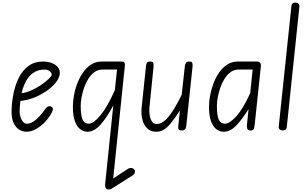

<svg xmlns="http://www.w3.org/2000/svg" viewBox="-20 -1024 2396 1507"><path d="M186 10Q158 10 130.5 -6.5Q103 -23 85.8 -61.2Q68.5 -99.5 71 -164.5Q73.5 -232.5 88 -299.2Q102.5 -366 131.5 -420.8Q160.5 -475.5 206.5 -508.2Q252.5 -541 317.5 -541Q356 -541 386.8 -529Q417.5 -517 434.8 -495.5Q452 -474 449 -444.5Q445.5 -410 416.5 -374.2Q387.5 -338.5 342.2 -307.8Q297 -277 244.2 -256.5Q191.5 -236 140 -232Q137.5 -211.5 136 -191Q134.5 -170.5 134 -151Q133.5 -127 140.8 -104.5Q148 -82 161 -67.5Q174 -53 191 -53Q214 -53 236.2 -66.2Q258.5 -79.5 278 -99Q297.5 -118.5 312.5 -138Q327.5 -157.5 336.5 -170Q349.5 -187.5 362.8 -190Q376 -192.5 387 -184Q394 -179.5 395 -171Q396 -162.5 390 -148.2Q384 -134 369.5 -112Q355 -88.5 326.8 -60Q298.5 -31.5 262 -10.8Q225.5 10 186 10ZM149.5 -292.5Q187 -297 227.8 -315.5Q268.5 -334 304 -358.2Q339.5 -382.5 362 -404.5Q384.5 -426.5 386 -437.5Q387 -450.5 371.2 -464.2Q355.5 -478 331.5 -478Q278 -478 241.8 -452.8Q205.5 -427.5 183.2 -385.2Q161 -343 149.5 -292.5Z M666.5 10Q638.5 10 612.2 -8Q586 -26 569 -69Q552 -112 552 -187.5Q552 -228.5 560.8 -276.5Q569.5 -324.5 587.5 -371.2Q605.5 -418 632.5 -456.5Q659.5 -495 695.8 -518Q732 -541 778 -541H933Q953.5 -541 957.5 -531.5Q961.5 -522 960.5 -513L868.5 377L983 302Q998.5 292 1013.5 295Q1028.5 298 1035 308.5Q1041.5 318 1038.2 331Q1035 344 1016.5 355.5L853.5 458.5Q850.5 460.5 844.8 461.8Q839 463 831 463Q813 463 808.5 449.5Q804 436 805 424L869 -195.5Q817 -98.5 767.8 -44.2Q718.5 10 666.5 10ZM678.5 -53Q713.5 -53 768.2 -119Q823 -185 881.5 -316.5L898.5 -478H783.5Q748.5 -478 720.8 -457.8Q693 -437.5 672.8 -404.8Q652.5 -372 639.5 -334Q626.5 -296 620 -259.2Q613.5 -222.5 613.5 -195Q613.5 -116.5 628.2 -84.8Q643 -53 678.5 -53Z M1205 10Q1162.5 10 1135.2 -16.8Q1108 -43.5 1097.2 -86.8Q1086.5 -130 1091.5 -178.5L1126 -506Q1127 -514.5 1129.2 -522.5Q1131.5 -530.5 1137.8 -535.8Q1144 -541 1157.5 -541Q1179.5 -541 1183.2 -530.5Q1187 -520 1185.5 -504L1153 -180.5Q1150 -148 1155 -118Q1160 -88 1173.5 -69.2Q1187 -50.5 1209 -50.5Q1255 -50.5 1301.2 -105.8Q1347.5 -161 1406 -280L1431 -506Q1432.5 -518.5 1438.8 -529.8Q1445 -541 1465.5 -541Q1485 -541 1489 -530.5Q1493 -520 1491.5 -504L1442 -35Q1440 -16.5 1431.5 -8.2Q1423 0 1405.5 0Q1389.5 0 1383.2 -7.5Q1377 -15 1379 -33L1392.5 -157.5Q1350.5 -93.5 1320.8 -57Q1291 -20.5 1264.2 -5.2Q1237.5 10 1205 10Z M1735.5 10Q1707.5 10 1681 -8Q1654.5 -26 1637.5 -69Q1620.5 -112 1620.5 -187.5Q1620.5 -228.5 1629.5 -276.5Q1638.5 -324.5 1656.2 -371.2Q1674 -418 1701.2 -456.5Q1728.5 -495 1764.8 -518Q1801 -541 1847 -541H1997Q2014.5 -541 2021.8 -530.8Q2029 -520.5 2028 -508L1979.5 -49Q1977.5 -32.5 1974 -16.2Q1970.5 0 1945.5 0Q1925 0 1921 -14Q1917 -28 1918 -40.5L1931 -167.5Q1879.5 -86 1833.5 -38Q1787.5 10 1735.5 10ZM1747 -53Q1781 -53 1833.8 -110Q1886.5 -167 1944 -293.5L1963 -478H1852Q1817 -478 1789.5 -457.8Q1762 -437.5 1741.8 -404.8Q1721.5 -372 1708.5 -333.8Q1695.5 -295.5 1689 -259Q1682.5 -222.5 1682.5 -195Q1682.5 -116.5 1697.2 -84.8Q1712 -53 1747 -53Z M2199.5 0Q2185.5 0 2175.8 -8Q2166 -16 2168 -33L2267.5 -978Q2269 -992.5 2277.8 -998.2Q2286.5 -1004 2297.5 -1004Q2312 -1004 2321.8 -995.8Q2331.5 -987.5 2330 -972L2231 -27Q2229.5 -12.5 2220 -6.2Q2210.5 0 2199.5 0Z"/></svg>

Font: Edu NSW ACT Hand
Style: Regular
Weight: 400
Designer: Tina and Corey Anderson, Eben Sorkin, Mirko Velimirovic
Foundry: Sorkin Type Co.
Version: Version 2.000